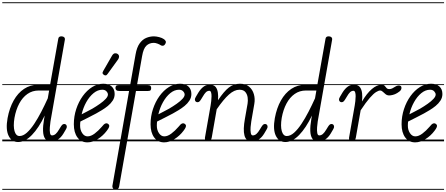

<svg xmlns="http://www.w3.org/2000/svg" viewBox="-25 -1250 3947 1698"><path d="M103 -207.5Q91 -134 103.5 -90.5Q116 -47 147.5 -47Q179.5 -47 212.5 -76.5Q245.5 -106 277.8 -154.8Q310 -203.5 340.5 -262.5Q371 -321.5 397.5 -380.5L409.5 -449.5H317Q261 -449.5 217.5 -419Q174 -388.5 145 -334Q116 -279.5 103 -207.5ZM42 -205.5Q58.5 -295 95.8 -361.2Q133 -427.5 187.8 -464Q242.5 -500.5 312 -500.5H418L490.5 -908Q492.5 -920.5 501.2 -925Q510 -929.5 521 -928.5Q535 -928 543 -920Q551 -912 548.5 -897.5L421.5 -176.5Q418 -154 415.8 -124.8Q413.5 -95.5 417.2 -74Q421 -52.5 435 -52.5Q452 -52.5 466.8 -65Q481.5 -77.5 498.5 -106.5L507 -120.5Q517.5 -138.5 525.2 -146Q533 -153.5 543 -153.5Q553 -153.5 559.5 -147Q566 -140.5 566 -127.5Q566 -120 556.8 -104Q547.5 -88 535.5 -68Q514 -33 487.5 -16.5Q461 0 423.5 0Q390.5 0 374 -23.5Q357.5 -47 355.8 -91.5Q354 -136 365 -198.5L370.5 -228.5Q318 -119 257.5 -56.5Q197 6 135.5 6Q77.5 6 50.8 -49.8Q24 -105.5 42 -205.5ZM103 -207.5Q91 -134 103.5 -90.5Q116 -47 147.5 -47Q179.5 -47 212.5 -76.5Q245.5 -106 277.8 -154.8Q310 -203.5 340.5 -262.5Q371 -321.5 397.5 -380.5L409.5 -449.5H317Q261 -449.5 217.5 -419Q174 -388.5 145 -334Q116 -279.5 103 -207.5ZM42 -205.5Q58.5 -295 95.8 -361.2Q133 -427.5 187.8 -464Q242.5 -500.5 312 -500.5H418L490.5 -908Q492.5 -920.5 501.2 -925Q510 -929.5 521 -928.5Q535 -928 543 -920Q551 -912 548.5 -897.5L421.5 -176.5Q418 -154 415.8 -124.8Q413.5 -95.5 417.2 -74Q421 -52.5 435 -52.5Q452 -52.5 466.8 -65Q481.5 -77.5 498.5 -106.5L507 -120.5Q517.5 -138.5 525.2 -146Q533 -153.5 543 -153.5Q553 -153.5 559.5 -147Q566 -140.5 566 -127.5Q566 -120 556.8 -104Q547.5 -88 535.5 -68Q514 -33 487.5 -16.5Q461 0 423.5 0Q390.5 0 374 -23.5Q357.5 -47 355.8 -91.5Q354 -136 365 -198.5L370.5 -228.5Q318 -119 257.5 -56.5Q197 6 135.5 6Q77.5 6 50.8 -49.8Q24 -105.5 42 -205.5ZM-5 420.5H593V428.5H-5ZM-5 -16H593V0H-5ZM-5 -505.5H593V-497.5H-5ZM-5 -1230H593V-1222H-5Z M748 9Q692 9 660 -34.5Q628 -78 628 -151Q628 -221 649.2 -285.5Q670.5 -350 707 -400.5Q743.5 -451 790.2 -480.2Q837 -509.5 888.5 -509.5Q935.5 -509.5 962.2 -485.5Q989 -461.5 989 -418.5Q989 -387 972 -360.8Q955 -334.5 929 -313.2Q903 -292 875.2 -275.5Q847.5 -259 825.5 -246.5Q796 -230 754.8 -209.8Q713.5 -189.5 685.5 -175Q684.5 -166 684 -156.8Q683.5 -147.5 683.5 -138Q683.5 -100 702.5 -72Q721.5 -44 749.5 -44Q779 -44 811.8 -68.5Q844.5 -93 875 -128.5Q894.5 -154 907.8 -158Q921 -162 930.5 -154.5Q937.5 -150 940.2 -143.2Q943 -136.5 938.8 -124.8Q934.5 -113 919.5 -93.5Q886 -49 839.8 -20Q793.5 9 748 9ZM697 -239Q718.5 -250.5 744 -263.5Q769.5 -276.5 792 -289Q827.5 -310 859 -332.2Q890.5 -354.5 910 -375.5Q929.5 -396.5 929.5 -414Q929.5 -428 916.5 -442.2Q903.5 -456.5 880 -456.5Q839.5 -456.5 802.8 -426.5Q766 -396.5 738.2 -347Q710.5 -297.5 697 -239ZM748 9Q692 9 660 -34.5Q628 -78 628 -151Q628 -221 649.2 -285.5Q670.5 -350 707 -400.5Q743.5 -451 790.2 -480.2Q837 -509.5 888.5 -509.5Q935.5 -509.5 962.2 -485.5Q989 -461.5 989 -418.5Q989 -387 972 -360.8Q955 -334.5 929 -313.2Q903 -292 875.2 -275.5Q847.5 -259 825.5 -246.5Q796 -230 754.8 -209.8Q713.5 -189.5 685.5 -175Q684.5 -166 684 -156.8Q683.5 -147.5 683.5 -138Q683.5 -100 702.5 -72Q721.5 -44 749.5 -44Q779 -44 811.8 -68.5Q844.5 -93 875 -128.5Q894.5 -154 907.8 -158Q921 -162 930.5 -154.5Q937.5 -150 940.2 -143.2Q943 -136.5 938.8 -124.8Q934.5 -113 919.5 -93.5Q886 -49 839.8 -20Q793.5 9 748 9ZM697 -239Q718.5 -250.5 744 -263.5Q769.5 -276.5 792 -289Q827.5 -310 859 -332.2Q890.5 -354.5 910 -375.5Q929.5 -396.5 929.5 -414Q929.5 -428 916.5 -442.2Q903.5 -456.5 880 -456.5Q839.5 -456.5 802.8 -426.5Q766 -396.5 738.2 -347Q710.5 -297.5 697 -239ZM895 -587Q887 -592 883 -599.5Q879 -607 888 -622.5L965 -756.5Q977.5 -778 992.8 -778.8Q1008 -779.5 1017 -772Q1028.5 -761.5 1028 -748.8Q1027.5 -736 1019 -724L926.5 -596Q917.5 -583.5 909.8 -583.2Q902 -583 895 -587ZM583 420.5H1003.5V428.5H583ZM583 -16H1003.5V0H583ZM583 -505.5H1003.5V-497.5H583ZM583 -1230H1003.5V-1222H583Z M997.5 428.5Q987 428.5 980.2 422.8Q973.5 417 970.8 409Q968 401 969 393.5L1116.5 -445.5H1030.5Q1011.5 -445.5 1003.8 -453Q996 -460.5 996 -472Q996 -484 1001.8 -490.5Q1007.5 -497 1026 -497H1126L1174 -769Q1185 -831.5 1209.8 -866Q1234.5 -900.5 1267.5 -914.5Q1300.5 -928.5 1336.5 -928.5Q1356 -928.5 1382.5 -921.8Q1409 -915 1425 -903.5Q1433 -898 1439.2 -888.2Q1445.5 -878.5 1437.5 -863.5Q1429 -847 1417 -845.8Q1405 -844.5 1399 -848.5Q1385.5 -858 1367 -864.5Q1348.5 -871 1335.5 -871Q1296 -871 1269.8 -846.2Q1243.5 -821.5 1232 -755L1186.5 -497H1280Q1299 -497 1305.5 -490.2Q1312 -483.5 1312 -472Q1312 -459.5 1307 -452.5Q1302 -445.5 1284.5 -445.5H1177.5L1029 397.5Q1027 409.5 1020 419Q1013 428.5 997.5 428.5ZM997.5 428.5Q987 428.5 980.2 422.8Q973.5 417 970.8 409Q968 401 969 393.5L1116.5 -445.5H1030.5Q1011.5 -445.5 1003.8 -453Q996 -460.5 996 -472Q996 -484 1001.8 -490.5Q1007.5 -497 1026 -497H1126L1174 -769Q1185 -831.5 1209.8 -866Q1234.5 -900.5 1267.5 -914.5Q1300.5 -928.5 1336.5 -928.5Q1356 -928.5 1382.5 -921.8Q1409 -915 1425 -903.5Q1433 -898 1439.2 -888.2Q1445.5 -878.5 1437.5 -863.5Q1429 -847 1417 -845.8Q1405 -844.5 1399 -848.5Q1385.5 -858 1367 -864.5Q1348.5 -871 1335.5 -871Q1296 -871 1269.8 -846.2Q1243.5 -821.5 1232 -755L1186.5 -497H1280Q1299 -497 1305.5 -490.2Q1312 -483.5 1312 -472Q1312 -459.5 1307 -452.5Q1302 -445.5 1284.5 -445.5H1177.5L1029 397.5Q1027 409.5 1020 419Q1013 428.5 997.5 428.5ZM993.5 420.5H1271.5V428.5H993.5ZM993.5 -16H1271.5V0H993.5ZM993.5 -505.5H1271.5V-497.5H993.5ZM993.5 -1230H1271.5V-1222H993.5Z M1426.5 9Q1370.5 9 1338.5 -34.5Q1306.5 -78 1306.5 -151Q1306.5 -221 1327.8 -285.5Q1349 -350 1385.5 -400.5Q1422 -451 1468.8 -480.2Q1515.5 -509.5 1567 -509.5Q1614 -509.5 1640.8 -485.5Q1667.5 -461.5 1667.5 -418.5Q1667.5 -387 1650.5 -360.8Q1633.5 -334.5 1607.5 -313.2Q1581.5 -292 1553.8 -275.5Q1526 -259 1504 -246.5Q1474.5 -230 1433.2 -209.8Q1392 -189.5 1364 -175Q1363 -166 1362.5 -156.8Q1362 -147.5 1362 -138Q1362 -100 1381 -72Q1400 -44 1428 -44Q1457.5 -44 1490.2 -68.5Q1523 -93 1553.5 -128.5Q1573 -154 1586.2 -158Q1599.5 -162 1609 -154.5Q1616 -150 1618.8 -143.2Q1621.5 -136.5 1617.2 -124.8Q1613 -113 1598 -93.5Q1564.5 -49 1518.2 -20Q1472 9 1426.5 9ZM1375.5 -239Q1397 -250.5 1422.5 -263.5Q1448 -276.5 1470.5 -289Q1506 -310 1537.5 -332.2Q1569 -354.5 1588.5 -375.5Q1608 -396.5 1608 -414Q1608 -428 1595 -442.2Q1582 -456.5 1558.5 -456.5Q1518 -456.5 1481.2 -426.5Q1444.5 -396.5 1416.8 -347Q1389 -297.5 1375.5 -239ZM1426.5 9Q1370.5 9 1338.5 -34.5Q1306.5 -78 1306.5 -151Q1306.5 -221 1327.8 -285.5Q1349 -350 1385.5 -400.5Q1422 -451 1468.8 -480.2Q1515.5 -509.5 1567 -509.5Q1614 -509.5 1640.8 -485.5Q1667.5 -461.5 1667.5 -418.5Q1667.5 -387 1650.5 -360.8Q1633.5 -334.5 1607.5 -313.2Q1581.5 -292 1553.8 -275.5Q1526 -259 1504 -246.5Q1474.5 -230 1433.2 -209.8Q1392 -189.5 1364 -175Q1363 -166 1362.5 -156.8Q1362 -147.5 1362 -138Q1362 -100 1381 -72Q1400 -44 1428 -44Q1457.5 -44 1490.2 -68.5Q1523 -93 1553.5 -128.5Q1573 -154 1586.2 -158Q1599.5 -162 1609 -154.5Q1616 -150 1618.8 -143.2Q1621.5 -136.5 1617.2 -124.8Q1613 -113 1598 -93.5Q1564.5 -49 1518.2 -20Q1472 9 1426.5 9ZM1375.5 -239Q1397 -250.5 1422.5 -263.5Q1448 -276.5 1470.5 -289Q1506 -310 1537.5 -332.2Q1569 -354.5 1588.5 -375.5Q1608 -396.5 1608 -414Q1608 -428 1595 -442.2Q1582 -456.5 1558.5 -456.5Q1518 -456.5 1481.2 -426.5Q1444.5 -396.5 1416.8 -347Q1389 -297.5 1375.5 -239ZM1261.5 420.5H1682V428.5H1261.5ZM1261.5 -16H1682V0H1261.5ZM1261.5 -505.5H1682V-497.5H1261.5ZM1261.5 -1230H1682V-1222H1261.5Z M1812 0Q1801 0 1793 -8.2Q1785 -16.5 1787.5 -32.5L1837.5 -316.5Q1840.5 -333.5 1843 -355.8Q1845.5 -378 1845.8 -398.8Q1846 -419.5 1841.5 -433.2Q1837 -447 1826.5 -447Q1809.5 -447 1796.2 -434.5Q1783 -422 1766.5 -393L1758 -379Q1747.5 -361 1739.8 -353.5Q1732 -346 1722 -346Q1712 -346 1705.2 -352.5Q1698.5 -359 1698.5 -371.5Q1698.5 -379 1708 -395.2Q1717.5 -411.5 1729.5 -431.5Q1751.5 -467 1778.8 -486Q1806 -505 1848.5 -499Q1871.5 -495.5 1884.5 -477.8Q1897.5 -460 1901.8 -430.8Q1906 -401.5 1903 -363.5Q1955 -441.5 1998.2 -475.5Q2041.5 -509.5 2097 -509.5Q2147 -509.5 2177.8 -483.8Q2208.5 -458 2220.2 -417Q2232 -376 2224 -330.5L2197.5 -178Q2193.5 -155.5 2191.2 -126Q2189 -96.5 2192.8 -74.5Q2196.5 -52.5 2210.5 -52.5Q2227.5 -52.5 2242.2 -65Q2257 -77.5 2274 -106.5L2282.5 -120.5Q2293 -138.5 2300.8 -146Q2308.5 -153.5 2318.5 -153.5Q2328.5 -153.5 2335 -147Q2341.5 -140.5 2341.5 -127.5Q2341.5 -120 2332.2 -104Q2323 -88 2311 -68Q2289.5 -33 2263 -16.5Q2236.5 0 2199 0Q2174 0 2158.8 -13.5Q2143.5 -27 2136.8 -52.8Q2130 -78.5 2131.2 -115.5Q2132.5 -152.5 2141 -199.5L2164.5 -333Q2169 -359 2165.2 -387.5Q2161.5 -416 2144.8 -436.2Q2128 -456.5 2092.5 -456.5Q2047.5 -456.5 2000 -414.2Q1952.5 -372 1891.5 -283.5L1847.5 -33Q1845 -16 1835 -8Q1825 0 1812 0ZM1812 0Q1801 0 1793 -8.2Q1785 -16.5 1787.5 -32.5L1837.5 -316.5Q1840.5 -333.5 1843 -355.8Q1845.5 -378 1845.8 -398.8Q1846 -419.5 1841.5 -433.2Q1837 -447 1826.5 -447Q1809.5 -447 1796.2 -434.5Q1783 -422 1766.5 -393L1758 -379Q1747.5 -361 1739.8 -353.5Q1732 -346 1722 -346Q1712 -346 1705.2 -352.5Q1698.5 -359 1698.5 -371.5Q1698.5 -379 1708 -395.2Q1717.5 -411.5 1729.5 -431.5Q1751.5 -467 1778.8 -486Q1806 -505 1848.5 -499Q1871.5 -495.5 1884.5 -477.8Q1897.5 -460 1901.8 -430.8Q1906 -401.5 1903 -363.5Q1955 -441.5 1998.2 -475.5Q2041.5 -509.5 2097 -509.5Q2147 -509.5 2177.8 -483.8Q2208.5 -458 2220.2 -417Q2232 -376 2224 -330.5L2197.5 -178Q2193.5 -155.5 2191.2 -126Q2189 -96.5 2192.8 -74.5Q2196.5 -52.5 2210.5 -52.5Q2227.5 -52.5 2242.2 -65Q2257 -77.5 2274 -106.5L2282.5 -120.5Q2293 -138.5 2300.8 -146Q2308.5 -153.5 2318.5 -153.5Q2328.5 -153.5 2335 -147Q2341.5 -140.5 2341.5 -127.5Q2341.5 -120 2332.2 -104Q2323 -88 2311 -68Q2289.5 -33 2263 -16.5Q2236.5 0 2199 0Q2174 0 2158.8 -13.5Q2143.5 -27 2136.8 -52.8Q2130 -78.5 2131.2 -115.5Q2132.5 -152.5 2141 -199.5L2164.5 -333Q2169 -359 2165.2 -387.5Q2161.5 -416 2144.8 -436.2Q2128 -456.5 2092.5 -456.5Q2047.5 -456.5 2000 -414.2Q1952.5 -372 1891.5 -283.5L1847.5 -33Q1845 -16 1835 -8Q1825 0 1812 0ZM1672 420.5H2368.5V428.5H1672ZM1672 -16H2368.5V0H1672ZM1672 -505.5H2368.5V-497.5H1672ZM1672 -1230H2368.5V-1222H1672Z M2466.5 -207.5Q2454.5 -134 2467 -90.5Q2479.5 -47 2511 -47Q2543 -47 2576 -76.5Q2609 -106 2641.2 -154.8Q2673.5 -203.5 2704 -262.5Q2734.5 -321.5 2761 -380.5L2773 -449.5H2680.5Q2624.5 -449.5 2581 -419Q2537.5 -388.5 2508.5 -334Q2479.5 -279.5 2466.5 -207.5ZM2405.5 -205.5Q2422 -295 2459.2 -361.2Q2496.5 -427.5 2551.2 -464Q2606 -500.5 2675.5 -500.5H2781.5L2854 -908Q2856 -920.5 2864.8 -925Q2873.5 -929.5 2884.5 -928.5Q2898.5 -928 2906.5 -920Q2914.5 -912 2912 -897.5L2785 -176.5Q2781.5 -154 2779.2 -124.8Q2777 -95.5 2780.8 -74Q2784.5 -52.5 2798.5 -52.5Q2815.5 -52.5 2830.2 -65Q2845 -77.5 2862 -106.5L2870.5 -120.5Q2881 -138.5 2888.8 -146Q2896.5 -153.5 2906.5 -153.5Q2916.5 -153.5 2923 -147Q2929.5 -140.5 2929.5 -127.5Q2929.5 -120 2920.2 -104Q2911 -88 2899 -68Q2877.5 -33 2851 -16.5Q2824.5 0 2787 0Q2754 0 2737.5 -23.5Q2721 -47 2719.2 -91.5Q2717.5 -136 2728.5 -198.5L2734 -228.5Q2681.5 -119 2621 -56.5Q2560.5 6 2499 6Q2441 6 2414.2 -49.8Q2387.5 -105.5 2405.5 -205.5ZM2466.5 -207.5Q2454.5 -134 2467 -90.5Q2479.5 -47 2511 -47Q2543 -47 2576 -76.5Q2609 -106 2641.2 -154.8Q2673.5 -203.5 2704 -262.5Q2734.5 -321.5 2761 -380.5L2773 -449.5H2680.5Q2624.5 -449.5 2581 -419Q2537.5 -388.5 2508.5 -334Q2479.5 -279.5 2466.5 -207.5ZM2405.5 -205.5Q2422 -295 2459.2 -361.2Q2496.5 -427.5 2551.2 -464Q2606 -500.5 2675.5 -500.5H2781.5L2854 -908Q2856 -920.5 2864.8 -925Q2873.5 -929.5 2884.5 -928.5Q2898.5 -928 2906.5 -920Q2914.5 -912 2912 -897.5L2785 -176.5Q2781.5 -154 2779.2 -124.8Q2777 -95.5 2780.8 -74Q2784.5 -52.5 2798.5 -52.5Q2815.5 -52.5 2830.2 -65Q2845 -77.5 2862 -106.5L2870.5 -120.5Q2881 -138.5 2888.8 -146Q2896.5 -153.5 2906.5 -153.5Q2916.5 -153.5 2923 -147Q2929.5 -140.5 2929.5 -127.5Q2929.5 -120 2920.2 -104Q2911 -88 2899 -68Q2877.5 -33 2851 -16.5Q2824.5 0 2787 0Q2754 0 2737.5 -23.5Q2721 -47 2719.2 -91.5Q2717.5 -136 2728.5 -198.5L2734 -228.5Q2681.5 -119 2621 -56.5Q2560.5 6 2499 6Q2441 6 2414.2 -49.8Q2387.5 -105.5 2405.5 -205.5ZM2358.5 420.5H2956.5V428.5H2358.5ZM2358.5 -16H2956.5V0H2358.5ZM2358.5 -505.5H2956.5V-497.5H2358.5ZM2358.5 -1230H2956.5V-1222H2358.5Z M3086.5 0Q3075.5 0 3067.5 -8.2Q3059.5 -16.5 3062 -32.5L3112 -316.5Q3115 -333.5 3117.5 -355.8Q3120 -378 3120.2 -398.8Q3120.5 -419.5 3116 -433.2Q3111.5 -447 3101 -447Q3084 -447 3070.8 -434.5Q3057.5 -422 3041 -393L3032.5 -379Q3022 -361 3014.2 -353.5Q3006.5 -346 2996.5 -346Q2986.5 -346 2979.8 -352.5Q2973 -359 2973 -371.5Q2973 -379 2982.5 -395.2Q2992 -411.5 3004 -431.5Q3026 -467 3053.2 -486Q3080.5 -505 3123 -499Q3147 -495.5 3160.2 -476.2Q3173.5 -457 3177.2 -425.2Q3181 -393.5 3176.5 -352.5Q3219 -424.5 3263.5 -462.5Q3308 -500.5 3349 -500.5Q3369 -500.5 3377.2 -491Q3385.5 -481.5 3393.2 -471.8Q3401 -462 3419.5 -462Q3432 -462 3446.5 -469.5Q3461 -477 3468.5 -482.5Q3482 -491.5 3495 -493.5Q3508 -495.5 3516.8 -490.5Q3525.5 -485.5 3525.5 -473.5Q3525.5 -463.5 3520.8 -455.5Q3516 -447.5 3507.5 -440.8Q3499 -434 3487.5 -427Q3469 -415.5 3449.2 -410.8Q3429.5 -406 3418 -406Q3398.5 -406 3385 -417Q3371.5 -428 3360.2 -438.8Q3349 -449.5 3336.5 -449.5Q3323 -449.5 3300.8 -435.8Q3278.5 -422 3245.2 -384.2Q3212 -346.5 3164.5 -274.5L3122 -33Q3119.5 -16 3109.5 -8Q3099.5 0 3086.5 0ZM3086.5 0Q3075.5 0 3067.5 -8.2Q3059.5 -16.5 3062 -32.5L3112 -316.5Q3115 -333.5 3117.5 -355.8Q3120 -378 3120.2 -398.8Q3120.5 -419.5 3116 -433.2Q3111.5 -447 3101 -447Q3084 -447 3070.8 -434.5Q3057.5 -422 3041 -393L3032.5 -379Q3022 -361 3014.2 -353.5Q3006.5 -346 2996.5 -346Q2986.5 -346 2979.8 -352.5Q2973 -359 2973 -371.5Q2973 -379 2982.5 -395.2Q2992 -411.5 3004 -431.5Q3026 -467 3053.2 -486Q3080.5 -505 3123 -499Q3147 -495.5 3160.2 -476.2Q3173.5 -457 3177.2 -425.2Q3181 -393.5 3176.5 -352.5Q3219 -424.5 3263.5 -462.5Q3308 -500.5 3349 -500.5Q3369 -500.5 3377.2 -491Q3385.5 -481.5 3393.2 -471.8Q3401 -462 3419.5 -462Q3432 -462 3446.5 -469.5Q3461 -477 3468.5 -482.5Q3482 -491.5 3495 -493.5Q3508 -495.5 3516.8 -490.5Q3525.5 -485.5 3525.5 -473.5Q3525.5 -463.5 3520.8 -455.5Q3516 -447.5 3507.5 -440.8Q3499 -434 3487.5 -427Q3469 -415.5 3449.2 -410.8Q3429.5 -406 3418 -406Q3398.5 -406 3385 -417Q3371.5 -428 3360.2 -438.8Q3349 -449.5 3336.5 -449.5Q3323 -449.5 3300.8 -435.8Q3278.5 -422 3245.2 -384.2Q3212 -346.5 3164.5 -274.5L3122 -33Q3119.5 -16 3109.5 -8Q3099.5 0 3086.5 0ZM2946.5 420.5H3491.5V428.5H2946.5ZM2946.5 -16H3491.5V0H2946.5ZM2946.5 -505.5H3491.5V-497.5H2946.5ZM2946.5 -1230H3491.5V-1222H2946.5Z M3646.5 9Q3590.5 9 3558.5 -34.5Q3526.5 -78 3526.5 -151Q3526.5 -221 3547.8 -285.5Q3569 -350 3605.5 -400.5Q3642 -451 3688.8 -480.2Q3735.5 -509.5 3787 -509.5Q3834 -509.5 3860.8 -485.5Q3887.5 -461.5 3887.5 -418.5Q3887.5 -387 3870.5 -360.8Q3853.5 -334.5 3827.5 -313.2Q3801.5 -292 3773.8 -275.5Q3746 -259 3724 -246.5Q3694.5 -230 3653.2 -209.8Q3612 -189.5 3584 -175Q3583 -166 3582.5 -156.8Q3582 -147.5 3582 -138Q3582 -100 3601 -72Q3620 -44 3648 -44Q3677.5 -44 3710.2 -68.5Q3743 -93 3773.5 -128.5Q3793 -154 3806.2 -158Q3819.5 -162 3829 -154.5Q3836 -150 3838.8 -143.2Q3841.5 -136.5 3837.2 -124.8Q3833 -113 3818 -93.5Q3784.5 -49 3738.2 -20Q3692 9 3646.5 9ZM3595.5 -239Q3617 -250.5 3642.5 -263.5Q3668 -276.5 3690.5 -289Q3726 -310 3757.5 -332.2Q3789 -354.5 3808.5 -375.5Q3828 -396.5 3828 -414Q3828 -428 3815 -442.2Q3802 -456.5 3778.5 -456.5Q3738 -456.5 3701.2 -426.5Q3664.5 -396.5 3636.8 -347Q3609 -297.5 3595.5 -239ZM3646.5 9Q3590.5 9 3558.5 -34.5Q3526.5 -78 3526.5 -151Q3526.5 -221 3547.8 -285.5Q3569 -350 3605.5 -400.5Q3642 -451 3688.8 -480.2Q3735.5 -509.5 3787 -509.5Q3834 -509.5 3860.8 -485.5Q3887.5 -461.5 3887.5 -418.5Q3887.5 -387 3870.5 -360.8Q3853.5 -334.5 3827.5 -313.2Q3801.5 -292 3773.8 -275.5Q3746 -259 3724 -246.5Q3694.5 -230 3653.2 -209.8Q3612 -189.5 3584 -175Q3583 -166 3582.5 -156.8Q3582 -147.5 3582 -138Q3582 -100 3601 -72Q3620 -44 3648 -44Q3677.5 -44 3710.2 -68.5Q3743 -93 3773.5 -128.5Q3793 -154 3806.2 -158Q3819.5 -162 3829 -154.5Q3836 -150 3838.8 -143.2Q3841.5 -136.5 3837.2 -124.8Q3833 -113 3818 -93.5Q3784.5 -49 3738.2 -20Q3692 9 3646.5 9ZM3595.5 -239Q3617 -250.5 3642.5 -263.5Q3668 -276.5 3690.5 -289Q3726 -310 3757.5 -332.2Q3789 -354.5 3808.5 -375.5Q3828 -396.5 3828 -414Q3828 -428 3815 -442.2Q3802 -456.5 3778.5 -456.5Q3738 -456.5 3701.2 -426.5Q3664.5 -396.5 3636.8 -347Q3609 -297.5 3595.5 -239ZM3481.5 420.5H3902V428.5H3481.5ZM3481.5 -16H3902V0H3481.5ZM3481.5 -505.5H3902V-497.5H3481.5ZM3481.5 -1230H3902V-1222H3481.5Z"/></svg>

Font: Edu VIC WA NT Pre Guide
Style: Regular
Weight: 400
Designer: Tina and Corey Anderson, Eben Sorkin, Mirko Velimirovic
Foundry: Google for Education
Version: Version 1.000